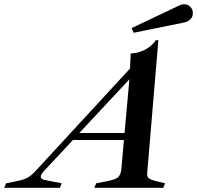

<svg xmlns="http://www.w3.org/2000/svg" viewBox="-104 -888 932 908"><path d="M677 -21 668 0H342L351 -21L406 -32Q442 -39 454.5 -50Q467 -61 470 -89L482 -226H241L100 -75Q89 -61 89 -53Q89 -39 112 -36L188 -21L179 0H-84L-75 -21L-13 -34Q11 -39 27.5 -48.5Q44 -58 61 -76L511 -564L514 -635Q542 -636 567.5 -646.5Q593 -657 610 -672Q627 -687 632 -698H645L592 -69Q591 -52 599.5 -45Q608 -38 632 -32ZM485 -259 508 -513 271 -259ZM518 -755 735 -858Q755 -868 766 -868Q784 -868 796 -856Q808 -844 808 -827Q808 -820 807 -816Q801 -789 764 -781L528 -733Z"/></svg>

Font: Ibarra Real Nova SemiBold
Style: Italic
Weight: 600
Italic angle: -22°
Designer: Jose Maria Ribagorda & Octavio Pardo
Foundry: Octavio Pardo
Version: Version 1.014